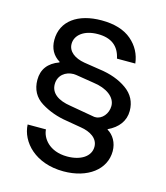

<svg xmlns="http://www.w3.org/2000/svg" viewBox="-108 -798 771 890"><g transform="rotate(15 277.0 -353.0)"><path d="M279 8C395 8 476 -53 476 -141C476 -182 456 -215 427 -232V-234C476 -257 504 -294 504 -342C504 -385 486 -419 451 -444C416 -469 372 -485 320 -492L243 -504C196 -512 163 -536 163 -573C163 -614 202 -648 270 -648C334 -648 372 -619 384 -561H472C467 -604 448 -641 414 -670C380 -699 332 -714 270 -714C157 -714 81 -661 81 -570C81 -529 98 -498 131 -478V-475C79 -456 53 -421 53 -371C53 -325 72 -290 109 -267C146 -244 188 -229 235 -222L305 -210C350 -203 389 -180 389 -139C389 -92 342 -63 278 -63C190 -63 153 -120 151 -159H63C67 -76 144 8 279 8ZM232 -294C172 -303 136 -329 136 -372C136 -415 170 -440 209 -440C213 -440 217 -439 221 -439L308 -425C371 -417 416 -385 416 -342C416 -305 389 -273 358 -273C356 -273 354 -273 352 -273Z"/></g></svg>

Font: Be Vietnam
Style: Regular
Weight: 400
Designer: Gabriel Lam
Foundry: TypeRant
Version: Version 4.000